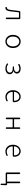

<svg xmlns="http://www.w3.org/2000/svg" viewBox="3111 -3698 778 7040"><g transform="rotate(90 3500.0 -178.0)"><path d="M271.5 12.7Q263.7 12.7 256.8 12.7Q245.1 11.7 239.3 1Q235.4 -5.9 235.4 -13.7Q235.4 -17.6 236.3 -21.5Q241.2 -43 270.5 -44.9Q330.1 -49.8 343.8 -173.8Q350.6 -233.4 363.8 -342.3Q377 -451.2 382.8 -499Q384.8 -513.7 395.5 -523.4Q406.2 -533.2 421.9 -533.2H648.4Q662.1 -533.2 672.4 -522.9Q682.6 -512.7 682.6 -498V-29.3Q682.6 -16.6 674.3 -8.3Q666 0 653.8 0Q641.6 0 633.3 -8.3Q625 -16.6 625 -29.3V-479.5Q625 -484.4 620.1 -484.4H437.5Q432.6 -484.4 432.6 -479.5Q421.9 -385.7 394.5 -161.1Q374 12.7 271.5 12.7Z M1258.8 -265.6Q1258.8 -394.5 1329.1 -470.7Q1399.4 -546.9 1500.5 -546.9Q1601.6 -546.9 1671.4 -470.7Q1741.2 -394.5 1741.2 -265.6Q1741.2 -137.7 1671.4 -62.5Q1601.6 12.7 1500.5 12.7Q1399.4 12.7 1329.1 -62.5Q1258.8 -137.7 1258.8 -265.6ZM1371.1 -101.1Q1421.9 -37.1 1500.5 -37.1Q1579.1 -37.1 1629.9 -101.1Q1680.7 -165 1680.7 -266.1Q1680.7 -367.2 1629.9 -431.6Q1579.1 -496.1 1500.5 -496.1Q1421.9 -496.1 1371.1 -431.6Q1320.3 -367.2 1320.3 -266.1Q1320.3 -165 1371.1 -101.1Z M2498 12.7Q2391.6 12.7 2317.4 -41Q2306.6 -47.9 2306.6 -61.5Q2306.6 -69.3 2311.5 -76.2Q2317.4 -84 2327.1 -85.4Q2336.9 -86.9 2344.7 -81.1Q2407.2 -36.1 2494.1 -36.1Q2556.6 -36.1 2599.1 -66.9Q2641.6 -97.7 2641.6 -149.4Q2641.6 -202.1 2600.1 -229.5Q2558.6 -256.8 2480.5 -256.8H2434.6Q2425.8 -256.8 2418.9 -263.7Q2412.1 -270.5 2412.1 -279.8Q2412.1 -289.1 2418.9 -295.9Q2425.8 -302.7 2434.6 -302.7H2466.8Q2541 -302.7 2580.1 -329.1Q2619.1 -355.5 2619.1 -402.3Q2619.1 -449.2 2584.5 -473.1Q2549.8 -497.1 2494.1 -497.1Q2418.9 -497.1 2360.4 -460Q2352.5 -454.1 2342.8 -455.6Q2333 -457 2327.1 -465.3Q2321.3 -473.6 2322.8 -483.4Q2324.2 -493.2 2332 -499Q2404.3 -546.9 2496.1 -546.9Q2573.2 -546.9 2625 -510.3Q2676.8 -473.6 2676.8 -407.2Q2676.8 -367.2 2653.3 -335.4Q2629.9 -303.7 2588.9 -286.1Q2586.9 -285.2 2586.9 -282.7Q2586.9 -280.3 2588.9 -279.3Q2638.7 -266.6 2670.4 -232.9Q2702.1 -199.2 2702.1 -144.5Q2702.1 -75.2 2643.1 -31.2Q2584 12.7 2498 12.7Z M3535.2 12.7Q3429.7 12.7 3358.4 -63Q3287.1 -138.7 3287.1 -265.6Q3287.1 -390.6 3356.9 -468.8Q3426.8 -546.9 3521.5 -546.9Q3618.2 -546.9 3672.9 -481.4Q3727.5 -416 3727.5 -298.8Q3727.5 -294.9 3727.5 -292Q3726.6 -277.3 3715.8 -267.1Q3705.1 -256.8 3689.5 -256.8H3350.6Q3346.7 -256.8 3346.7 -252.9Q3349.6 -156.2 3403.3 -96.2Q3457 -36.1 3541 -36.1Q3606.4 -36.1 3663.1 -69.3Q3670.9 -74.2 3680.7 -71.8Q3690.4 -69.3 3694.3 -60.5Q3699.2 -51.8 3696.3 -41.5Q3693.4 -31.2 3684.6 -26.4Q3614.3 12.7 3535.2 12.7ZM3346.7 -306.6Q3346.7 -302.7 3350.6 -302.7H3669.9Q3674.8 -302.7 3674.8 -307.6Q3674.8 -307.6 3674.8 -307.6Q3673.8 -400.4 3633.3 -448.7Q3592.8 -497.1 3522.5 -497.1Q3456.1 -497.1 3406.2 -445.3Q3346.7 -384.8 3346.7 -306.6Z M4293 -29.3V-503.9Q4293 -515.6 4301.8 -524.4Q4310.5 -533.2 4322.3 -533.2Q4334 -533.2 4342.8 -524.4Q4351.6 -515.6 4351.6 -503.9V-310.5Q4351.6 -305.7 4355.5 -305.7H4643.6Q4648.4 -305.7 4648.4 -310.5V-503.9Q4648.4 -515.6 4656.7 -524.4Q4665 -533.2 4677.2 -533.2Q4689.5 -533.2 4697.8 -524.4Q4706.1 -515.6 4706.1 -503.9V-29.3Q4706.1 -16.6 4697.8 -8.3Q4689.5 0 4677.2 0Q4665 0 4656.7 -8.3Q4648.4 -16.6 4648.4 -29.3V-249Q4648.4 -252.9 4643.6 -252.9H4355.5Q4351.6 -252.9 4351.6 -249V-29.3Q4351.6 -16.6 4342.8 -8.3Q4334 0 4322.3 0Q4310.5 0 4301.8 -8.3Q4293 -16.6 4293 -29.3Z M5535.2 12.7Q5429.7 12.7 5358.4 -63Q5287.1 -138.7 5287.1 -265.6Q5287.1 -390.6 5356.9 -468.8Q5426.8 -546.9 5521.5 -546.9Q5618.2 -546.9 5672.9 -481.4Q5727.5 -416 5727.5 -298.8Q5727.5 -294.9 5727.5 -292Q5726.6 -277.3 5715.8 -267.1Q5705.1 -256.8 5689.5 -256.8H5350.6Q5346.7 -256.8 5346.7 -252.9Q5349.6 -156.2 5403.3 -96.2Q5457 -36.1 5541 -36.1Q5606.4 -36.1 5663.1 -69.3Q5670.9 -74.2 5680.7 -71.8Q5690.4 -69.3 5694.3 -60.5Q5699.2 -51.8 5696.3 -41.5Q5693.4 -31.2 5684.6 -26.4Q5614.3 12.7 5535.2 12.7ZM5346.7 -306.6Q5346.7 -302.7 5350.6 -302.7H5669.9Q5674.8 -302.7 5674.8 -307.6Q5674.8 -307.6 5674.8 -307.6Q5673.8 -400.4 5633.3 -448.7Q5592.8 -497.1 5522.5 -497.1Q5456.1 -497.1 5406.2 -445.3Q5346.7 -384.8 5346.7 -306.6Z M6697.3 -52.7Q6697.3 -48.8 6701.2 -48.8H6736.3Q6751 -48.8 6761.2 -38.6Q6771.5 -28.3 6771.5 -13.7L6764.6 167Q6764.6 177.7 6757.3 184.6Q6750 191.4 6739.7 191.4Q6729.5 191.4 6722.2 184.6Q6714.8 177.7 6714.8 167V5.9Q6714.8 2 6710.9 2H6337.9Q6323.2 2 6313 -8.3Q6302.7 -18.6 6302.7 -33.2V-502Q6302.7 -514.6 6311.5 -522.9Q6320.3 -531.2 6332 -531.2Q6343.8 -531.2 6352.5 -522.9Q6361.3 -514.6 6361.3 -502V-52.7Q6361.3 -48.8 6365.2 -48.8H6634.8Q6638.7 -48.8 6638.7 -52.7V-502Q6638.7 -514.6 6647.5 -522.9Q6656.2 -531.2 6668 -531.2Q6679.7 -531.2 6688.5 -522.9Q6697.3 -514.6 6697.3 -502Z"/></g></svg>

Font: Gen Jyuu Gothic L Monospace Light
Style: Regular
Weight: 300
Designer: [Source Han Sans]
Ryoko NISHIZUKA  (kana & ideographs); Paul D. Hunt (Latin, Greek & Cyrillic); Wenlong ZHANG  (bopomofo
Version: Version 1.002.20150607